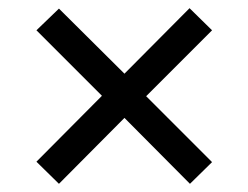

<svg xmlns="http://www.w3.org/2000/svg" viewBox="-20 -593 607 469"><path d="M69 -198 229 -359 69 -519 124 -572 284 -413 443 -573 498 -519 337 -358 498 -197 444 -144 284 -305 124 -144Z"/></svg>

Font: Noto Serif Sinhala ExtraBold
Style: Regular
Weight: 800
Designer: Jelle Bosma - Monotype Design Team
Foundry: Monotype Imaging Inc.
Version: Version 2.007; ttfautohint (v1.8.4.7-5d5b)